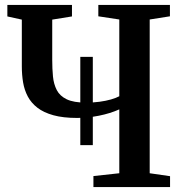

<svg xmlns="http://www.w3.org/2000/svg" viewBox="-20 -763 751 783"><path d="M307.5 -171V-531H358.5V-171ZM466.5 -317Q430 -300.5 383.8 -291.2Q337.5 -282 294.5 -282Q237.5 -282 197.8 -293Q158 -304 132.8 -323.5Q107.5 -343 93.5 -369.2Q79.5 -395.5 74.2 -426.8Q69 -458 69 -492V-683L10 -696V-743H273.5V-696L193 -683V-518.5Q193 -482.5 196 -451.2Q199 -420 211.5 -395.8Q224 -371.5 252.2 -358Q280.5 -344.5 330.5 -344.5Q360 -344.5 386 -348Q412 -351.5 432.8 -357.5Q453.5 -363.5 466.5 -370.5V-683.5L381 -696.5V-743H673V-696.5L590.5 -683.5V-56.5L673.5 -44.5V0H361V-45L466.5 -56.5Z"/></svg>

Font: Merriweather 48pt SemiBold
Style: Regular
Weight: 600
Version: Version 2.100